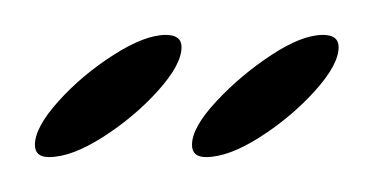

<svg xmlns="http://www.w3.org/2000/svg" viewBox="-20 -460 214 110"><path d="M75 -440Q84 -440 84 -433Q84 -423 70.5 -408Q57 -393 39 -381.5Q21 -370 8 -370Q0 -370 0 -377Q0 -387 13.5 -402Q27 -417 45 -428.5Q63 -440 75 -440ZM165 -440Q174 -440 174 -433Q174 -423 160.5 -408Q147 -393 129 -381.5Q111 -370 98 -370Q90 -370 90 -377Q90 -387 104 -402Q118 -417 135.5 -428.5Q153 -440 165 -440Z"/></svg>

Font: Ballet 72pt
Style: Regular
Weight: 400
Designer: Maximiliano R. Sproviero
Foundry: Omnibus-Type
Version: Version 1.100; ttfautohint (v1.8.3)